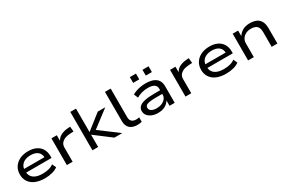

<svg xmlns="http://www.w3.org/2000/svg" viewBox="111 -1878 4529 3054"><g transform="rotate(-30 2375.5 -351.0)"><path d="M381 9Q283 9 211.5 -21Q140 -51 101.5 -108Q63 -165 63 -243Q63 -319 100 -377Q137 -435 204.5 -467.5Q272 -500 362 -500Q446 -500 506.5 -470.5Q567 -441 599.5 -385.5Q632 -330 632 -253V-220H142V-287H564L541 -269Q541 -346 494.5 -385.5Q448 -425 363 -425Q302 -425 257.5 -405Q213 -385 188.5 -347.5Q164 -310 164 -257V-248Q164 -191 188.5 -152.5Q213 -114 263 -93.5Q313 -73 388 -73Q449 -73 500 -86Q551 -99 588 -128L621 -56Q583 -25 518.5 -8Q454 9 381 9Z M786 0V-491H885V-371H877Q901 -432 957 -463Q1013 -494 1092 -500L1136 -503L1145 -411L1071 -406Q983 -399 937.5 -361Q892 -323 892 -264V0Z M1256 0V-705H1361V-276H1364L1637 -491H1775L1436 -233L1437 -274L1804 0H1659L1364 -224H1361V0Z M2080 9Q1990 9 1941.5 -36.5Q1893 -82 1893 -166V-705H1998V-176Q1998 -145 2010 -122.5Q2022 -100 2045.5 -88Q2069 -76 2103 -76Q2117 -76 2133 -77.5Q2149 -79 2162 -82V-1Q2142 4 2122.5 6.5Q2103 9 2080 9Z M2462 9Q2399 9 2350 -11Q2301 -31 2273.5 -66Q2246 -101 2246 -146Q2246 -193 2276.5 -224.5Q2307 -256 2376 -272.5Q2445 -289 2561 -289H2683V-222H2565Q2501 -222 2459 -217.5Q2417 -213 2393 -204.5Q2369 -196 2359 -182Q2349 -168 2349 -148Q2349 -110 2384 -88.5Q2419 -67 2479 -67Q2530 -67 2572.5 -85Q2615 -103 2640.5 -135Q2666 -167 2666 -206V-317Q2666 -369 2627.5 -394Q2589 -419 2514 -419Q2457 -419 2403 -405Q2349 -391 2303 -363L2271 -439Q2304 -458 2344.5 -472Q2385 -486 2430 -493Q2475 -500 2519 -500Q2599 -500 2654 -479Q2709 -458 2738 -415Q2767 -372 2767 -304V0H2672V-111L2679 -112Q2663 -77 2633 -49.5Q2603 -22 2560.5 -6.5Q2518 9 2462 9ZM2585 -605V-711H2697V-605ZM2353 -605V-711H2465V-605Z M2965 0V-491H3064V-371H3056Q3080 -432 3136 -463Q3192 -494 3271 -500L3315 -503L3324 -411L3250 -406Q3162 -399 3116.5 -361Q3071 -323 3071 -264V0Z M3710 9Q3612 9 3540.5 -21Q3469 -51 3430.5 -108Q3392 -165 3392 -243Q3392 -319 3429 -377Q3466 -435 3533.5 -467.5Q3601 -500 3691 -500Q3775 -500 3835.5 -470.5Q3896 -441 3928.5 -385.5Q3961 -330 3961 -253V-220H3471V-287H3893L3870 -269Q3870 -346 3823.5 -385.5Q3777 -425 3692 -425Q3631 -425 3586.5 -405Q3542 -385 3517.5 -347.5Q3493 -310 3493 -257V-248Q3493 -191 3517.5 -152.5Q3542 -114 3592 -93.5Q3642 -73 3717 -73Q3778 -73 3829 -86Q3880 -99 3917 -128L3950 -56Q3912 -25 3847.5 -8Q3783 9 3710 9Z M4115 0V-491H4215V-381H4210Q4241 -435 4296.5 -467.5Q4352 -500 4431 -500Q4500 -500 4549.5 -478.5Q4599 -457 4626 -408Q4653 -359 4653 -276V0H4548V-272Q4548 -324 4531.5 -355Q4515 -386 4483.5 -400.5Q4452 -415 4405 -415Q4349 -415 4307 -393Q4265 -371 4242.5 -334.5Q4220 -298 4220 -252V0Z"/></g></svg>

Font: Nunito Sans 10pt Expanded Medium
Style: Regular
Weight: 500
Width: 7
Designer: Vernon Adams
Foundry: Vernon Adams
Version: Version 3.101;gftools[0.9.27]